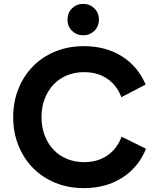

<svg xmlns="http://www.w3.org/2000/svg" viewBox="-20 -954 800 990"><path d="M413 16Q332 16 265 -11.5Q198 -39 150 -88Q102 -137 75 -204Q48 -271 48 -350Q48 -429 75 -496Q102 -563 150 -612Q198 -661 265 -688.5Q332 -716 413 -716Q525 -716 608 -664Q691 -612 731 -518L606 -453Q582 -515 532.5 -548.5Q483 -582 414 -582Q365 -582 324.5 -565Q284 -548 255 -517Q226 -486 210 -443.5Q194 -401 194 -350Q194 -299 210 -256.5Q226 -214 255 -183Q284 -152 324.5 -135Q365 -118 414 -118Q483 -118 533 -152Q583 -186 607 -249L733 -187Q694 -91 610 -37.5Q526 16 413 16ZM409 -772Q375 -772 351.5 -795Q328 -818 328 -853Q328 -888 351.5 -911Q375 -934 409 -934Q443 -934 466.5 -911Q490 -888 490 -853Q490 -818 466.5 -795Q443 -772 409 -772Z"/></svg>

Font: NT Somic Bold
Style: Regular
Weight: 700
Designer: Ravid Balaliev — lead type designer, mastering
Michael Voronin — secret advisor, marketing
Ivan Kovalenko — best boy
Foundry: NT Type
Version: Version 0.7